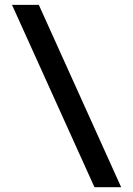

<svg xmlns="http://www.w3.org/2000/svg" viewBox="-20 -734 553 797"><path d="M482.9 43H372.1L29.8 -713.9H141.1Z"/></svg>

Font: TASA Orbiter Text Medium
Style: Regular
Weight: 500
Designer: Weizhong Zhang
Version: Version 1.000;Glyphs 3.1.2 (3151)